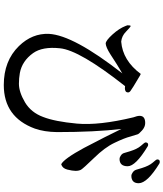

<svg xmlns="http://www.w3.org/2000/svg" viewBox="57 -922 885 1040"><g transform="rotate(90 500.0 -402.5)"><path d="M679 -617Q719 -534 782 -414Q840 -307 870 -291Q892 -297 899 -324Q906 -352 906 -369Q906 -386 900 -398Q893 -410 836 -469Q779 -527 754 -580Q728 -634 720 -666Q711 -698 708 -705Q706 -712 687 -729Q668 -746 647 -746Q608 -746 608 -716Q608 -703 616 -682Q661 -495 650 -376Q639 -257 614 -193Q590 -128 535 -95Q479 -62 434 -62Q405 -62 376 -67Q311 -79 268 -139Q232 -190 242 -284Q252 -390 447 -637Q455 -636 458 -636Q481 -636 481 -653V-654Q481 -661 472 -667Q464 -674 391 -717L381 -722Q308 -624 206 -616Q175 -619 152 -642Q128 -665 123 -667Q118 -669 118 -656Q116 -650 121 -640Q135 -604 168 -568Q200 -533 216 -532Q236 -533 274 -557Q333 -596 378 -622Q171 -357 164 -225Q160 -134 230 -62Q310 20 441 20Q615 20 677 -148Q695 -199 696 -268Q696 -473 679 -617ZM841 -607Q881 -607 881 -651Q881 -694 774 -759Q769 -762 765 -762Q752 -762 752 -748V-747Q753 -742 771 -722Q788 -702 800 -663L809 -633Q812 -621 823 -614Q833 -607 841 -607ZM973 -711Q972 -758 866 -823Q861 -825 857 -825Q844 -825 844 -811Q844 -806 862 -786Q879 -766 891 -727L900 -697Q904 -685 915 -678Q925 -671 932 -671Q973 -671 973 -711Z"/></g></svg>

Font: Sawarabi Mincho
Style: Regular
Weight: 400
Version: Version 1.082; ttfautohint (v1.8.4.7-5d5b)